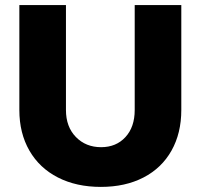

<svg xmlns="http://www.w3.org/2000/svg" viewBox="-20 -721 789 754"><path d="M377 -143Q436 -143 472.5 -182.5Q509 -222 509 -289V-701H692V-289Q692 -198 653.5 -129.5Q615 -61 543.5 -24Q472 13 376 13Q280 13 207.5 -24Q135 -61 95.5 -129.5Q56 -198 56 -289V-701H239V-289Q239 -223 278 -183Q317 -143 377 -143Z"/></svg>

Font: Montserrat V1
Style: Bold
Weight: 700
Designer: Julieta Ulanovsky
Foundry: Julieta Ulanovsky
Version: Version 6.001